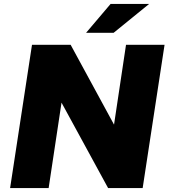

<svg xmlns="http://www.w3.org/2000/svg" viewBox="-20 -949 852 969"><path d="M31 0 141.5 -723H336.5L555.5 -320L616 -723H810.5L700 0H525.5L290.5 -431L225.5 0ZM414.5 -783.5 538 -929H732.5L553.5 -783.5Z"/></svg>

Font: Public Sans Thin Black
Style: Italic
Weight: 900
Italic angle: -8°
Version: Version 2.001